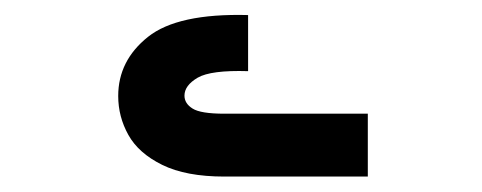

<svg xmlns="http://www.w3.org/2000/svg" viewBox="-20 -400 640 255"><path d="M225 -273Q225 -262.5 235.8 -255.8Q246.5 -249 278 -249H468.5V-165.5H278Q227 -165.5 195.5 -181Q164 -196.5 150.5 -220.8Q137 -245 137 -272.5Q137 -319.5 176.5 -351Q216 -382.5 309.5 -380V-305.5Q260 -307 242.5 -296.8Q225 -286.5 225 -273Z"/></svg>

Font: JuliaMono ExtraBold
Style: Regular
Weight: 800
Monospace: yes
Designer: cormullion
Foundry: corm
Version: Version 0.055; ttfautohint (v1.8.4)